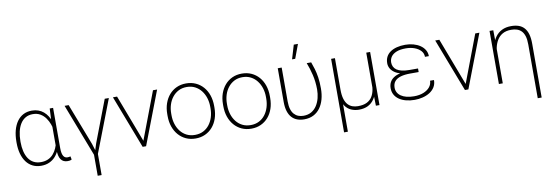

<svg xmlns="http://www.w3.org/2000/svg" viewBox="-64 -1204 5409 1881"><g transform="rotate(-10 2640.5 -263.0)"><path d="M57.6 -252.4V-262.7Q57.6 -325.2 71 -375.7Q84.5 -426.3 110.1 -462.6Q135.7 -499 173.1 -518.6Q210.4 -538.1 258.3 -538.1Q293.5 -538.1 322.3 -527.8Q351.1 -517.6 373.8 -498.5Q396.5 -479.5 413.3 -453.1Q430.2 -426.8 441.9 -394.3Q453.6 -361.8 460 -324.7V-190.4Q453.6 -149.4 438.2 -112.8Q422.9 -76.2 397.7 -48.6Q372.6 -21 337.4 -5.4Q302.2 10.3 257.3 10.3Q210 10.3 172.9 -8.3Q135.7 -26.9 110.1 -61.5Q84.5 -96.2 71 -144.5Q57.6 -192.9 57.6 -252.4ZM97.2 -262.7V-252.4Q97.2 -202.6 107.2 -161.1Q117.2 -119.6 137.2 -89.1Q157.2 -58.6 188.2 -42Q219.2 -25.4 261.2 -25.4Q301.3 -25.4 331.8 -39.1Q362.3 -52.7 383.8 -77.1Q405.3 -101.6 419.2 -133.1Q433.1 -164.6 439.9 -200.2V-308.6Q434.1 -338.9 421.9 -372.6Q409.7 -406.2 388.7 -435.8Q367.7 -465.3 336.4 -483.9Q305.2 -502.4 262.2 -502.4Q219.7 -502.4 188.7 -484.1Q157.7 -465.8 137.5 -433.1Q117.2 -400.4 107.2 -356.9Q97.2 -313.5 97.2 -262.7ZM435.5 -528.3H469.2V-128.4Q469.2 -98.6 473.4 -78.9Q477.5 -59.1 485.1 -47.6Q492.7 -36.1 502.9 -31.2Q513.2 -26.4 525.4 -26.4Q533.7 -26.4 540.3 -27.8Q546.9 -29.3 554.2 -30.8L560.5 1.5Q550.3 7.3 540.3 8.8Q530.3 10.3 520 10.3Q497.6 10.3 481 2.4Q464.4 -5.4 452.9 -21.7Q441.4 -38.1 435.8 -64.5Q430.2 -90.8 430.2 -128.4V-416.5Z M823.2 -39.6V202.6H784.2V-39.6ZM824.7 -113.8 982.9 -528.3H1023.9L820.3 0H788.6ZM624 -528.3 783.7 -113.8 818.8 0H786.6L583.5 -528.3Z M1278.3 -41 1462.9 -528.3H1503.9L1301.3 0H1269.5ZM1105.5 -528.3 1291 -40 1299.3 0H1267.1L1064.5 -528.3Z M1560.1 -254.9V-273.4Q1560.1 -331.5 1576.9 -379.9Q1593.8 -428.2 1624.5 -463.6Q1655.3 -499 1698 -518.6Q1740.7 -538.1 1793 -538.1Q1845.2 -538.1 1888.2 -518.6Q1931.2 -499 1962.2 -463.6Q1993.2 -428.2 2009.8 -379.9Q2026.4 -331.5 2026.4 -273.4V-254.9Q2026.4 -196.8 2009.8 -148.4Q1993.2 -100.1 1962.4 -64.7Q1931.6 -29.3 1888.9 -9.8Q1846.2 9.8 1793.9 9.8Q1741.2 9.8 1698.5 -9.8Q1655.8 -29.3 1624.8 -64.7Q1593.8 -100.1 1576.9 -148.4Q1560.1 -196.8 1560.1 -254.9ZM1599.1 -273.4V-254.9Q1599.1 -209 1612.1 -167.7Q1625 -126.5 1649.9 -94.5Q1674.8 -62.5 1710.9 -44.2Q1747.1 -25.9 1793.9 -25.9Q1839.8 -25.9 1876 -44.2Q1912.1 -62.5 1936.8 -94.5Q1961.4 -126.5 1974.4 -167.7Q1987.3 -209 1987.3 -254.9V-273.4Q1987.3 -318.4 1974.4 -359.4Q1961.4 -400.4 1936.5 -432.6Q1911.6 -464.8 1875.5 -483.6Q1839.4 -502.4 1793 -502.4Q1746.6 -502.4 1710.7 -483.6Q1674.8 -464.8 1649.7 -432.6Q1624.5 -400.4 1611.8 -359.4Q1599.1 -318.4 1599.1 -273.4Z M2114.3 -254.9V-273.4Q2114.3 -331.5 2131.1 -379.9Q2147.9 -428.2 2178.7 -463.6Q2209.5 -499 2252.2 -518.6Q2294.9 -538.1 2347.2 -538.1Q2399.4 -538.1 2442.4 -518.6Q2485.4 -499 2516.4 -463.6Q2547.4 -428.2 2564 -379.9Q2580.6 -331.5 2580.6 -273.4V-254.9Q2580.6 -196.8 2564 -148.4Q2547.4 -100.1 2516.6 -64.7Q2485.8 -29.3 2443.1 -9.8Q2400.4 9.8 2348.1 9.8Q2295.4 9.8 2252.7 -9.8Q2210 -29.3 2179 -64.7Q2147.9 -100.1 2131.1 -148.4Q2114.3 -196.8 2114.3 -254.9ZM2153.3 -273.4V-254.9Q2153.3 -209 2166.3 -167.7Q2179.2 -126.5 2204.1 -94.5Q2229 -62.5 2265.1 -44.2Q2301.3 -25.9 2348.1 -25.9Q2394 -25.9 2430.2 -44.2Q2466.3 -62.5 2491 -94.5Q2515.6 -126.5 2528.6 -167.7Q2541.5 -209 2541.5 -254.9V-273.4Q2541.5 -318.4 2528.6 -359.4Q2515.6 -400.4 2490.7 -432.6Q2465.8 -464.8 2429.7 -483.6Q2393.6 -502.4 2347.2 -502.4Q2300.8 -502.4 2264.9 -483.6Q2229 -464.8 2203.9 -432.6Q2178.7 -400.4 2166 -359.4Q2153.3 -318.4 2153.3 -273.4Z M2704.1 -528.3H2743.2V-191.9Q2743.2 -147 2752.7 -115.2Q2762.2 -83.5 2779.8 -64Q2797.4 -44.4 2820.8 -35.2Q2844.2 -25.9 2872.6 -25.9Q2918.5 -25.9 2951.7 -45.4Q2984.9 -64.9 3006.1 -98.1Q3027.3 -131.3 3037.6 -172.6Q3047.9 -213.9 3047.9 -257.8Q3047.4 -335.4 3031.2 -403.1Q3015.1 -470.7 2992.2 -528.3H3036.6Q3048.8 -495.1 3060.3 -457.3Q3071.8 -419.4 3079.1 -371.3Q3086.4 -323.2 3086.4 -259.3Q3086.4 -201.7 3072.8 -152.6Q3059.1 -103.5 3032.5 -67.1Q3005.9 -30.8 2966.3 -10.5Q2926.8 9.8 2874 9.8Q2835.9 9.8 2804.7 -1.7Q2773.4 -13.2 2751 -37.6Q2728.5 -62 2716.3 -100.6Q2704.1 -139.2 2704.1 -192.9ZM2857.4 -589.8 2898.9 -729H2940.4L2888.7 -589.8Z M3584.5 -528.3H3623V0H3587.4L3584.5 -122.1ZM3588.9 -245.6 3615.2 -246.6Q3615.2 -190.9 3604.2 -144.3Q3593.3 -97.7 3569.8 -63Q3546.4 -28.3 3508.8 -9.3Q3471.2 9.8 3418.5 9.8Q3377.9 9.8 3341.3 -5.9Q3304.7 -21.5 3279.3 -59.1Q3253.9 -96.7 3246.1 -162.6L3246.6 -216.8H3272.9Q3272.9 -159.2 3284.4 -122.1Q3295.9 -85 3315.9 -64Q3335.9 -43 3361.3 -34.4Q3386.7 -25.9 3414.1 -25.9Q3468.3 -25.9 3502.4 -42.7Q3536.6 -59.6 3555.4 -89.6Q3574.2 -119.6 3581.5 -159.4Q3588.9 -199.2 3588.9 -245.6ZM3234.9 -528.3H3272.9V203.1H3234.9Z M3970.2 -280.8H4057.1V-252H3972.7Q3916.5 -252 3877.7 -240.5Q3838.9 -229 3818.6 -204.8Q3798.3 -180.7 3798.3 -141.6Q3798.3 -115.7 3809.8 -94.5Q3821.3 -73.2 3843.8 -57.9Q3866.2 -42.5 3898.7 -34.2Q3931.2 -25.9 3972.7 -25.9Q4026.9 -25.9 4067.1 -42.2Q4107.4 -58.6 4129.9 -86.4Q4152.3 -114.3 4152.3 -148.9H4191.4Q4191.4 -108.4 4172.6 -78.4Q4153.8 -48.3 4122.3 -28.8Q4090.8 -9.3 4052 0.2Q4013.2 9.8 3972.7 9.8Q3926.8 9.8 3887.5 -0.5Q3848.1 -10.7 3819.3 -30.5Q3790.5 -50.3 3774.9 -78.6Q3759.3 -106.9 3759.3 -143.1Q3759.3 -176.3 3772.5 -201.9Q3785.6 -227.5 3812.3 -245.1Q3838.9 -262.7 3878.4 -271.7Q3918 -280.8 3970.2 -280.8ZM4057.1 -257.8H3970.2Q3922.4 -257.8 3884.8 -268.1Q3847.2 -278.3 3821 -296.6Q3794.9 -314.9 3781.7 -338.9Q3768.6 -362.8 3768.6 -390.1Q3768.6 -425.8 3782.7 -453.4Q3796.9 -481 3824 -499.8Q3851.1 -518.6 3888.9 -528.3Q3926.8 -538.1 3972.7 -538.1Q4015.6 -538.1 4053.5 -527.6Q4091.3 -517.1 4120.4 -497.6Q4149.4 -478 4166 -450.2Q4182.6 -422.4 4182.6 -388.2H4144Q4144 -422.9 4121.1 -448.2Q4098.1 -473.6 4059.3 -488Q4020.5 -502.4 3972.7 -502.4Q3915.5 -502.4 3879.2 -487.5Q3842.8 -472.7 3825.4 -447.5Q3808.1 -422.4 3808.1 -391.1Q3808.1 -368.2 3817.4 -348.9Q3826.7 -329.6 3846.4 -315.9Q3866.2 -302.2 3897.7 -294.9Q3929.2 -287.6 3972.7 -287.6H4057.1Z M4484.4 -41 4668.9 -528.3H4710L4507.3 0H4475.6ZM4311.5 -528.3 4497.1 -40 4505.4 0H4473.1L4270.5 -528.3Z M4849.6 -415.5V0H4811V-528.3H4848.1ZM4843.3 -272.5H4818.4Q4818.4 -330.6 4831.1 -379.2Q4843.8 -427.7 4869.4 -463.4Q4895 -499 4934.3 -518.6Q4973.6 -538.1 5026.4 -538.1Q5068.8 -538.1 5101.3 -526.9Q5133.8 -515.6 5156 -490.7Q5178.2 -465.8 5189.5 -426.8Q5200.7 -387.7 5200.7 -332V203.1H5161.6V-332.5Q5161.6 -382.8 5151.1 -415.5Q5140.6 -448.2 5121.6 -467.3Q5102.5 -486.3 5077.1 -494.4Q5051.8 -502.4 5021.5 -502.4Q4969.2 -502.4 4934.8 -482.4Q4900.4 -462.4 4880.4 -429Q4860.4 -395.5 4851.8 -354.7Q4843.3 -314 4843.3 -272.5Z"/></g></svg>

Font: Roboto ExtraLight
Style: Regular
Weight: 250
Designer: Christian Robertson
Foundry: Google
Version: Version 3.009; 2024